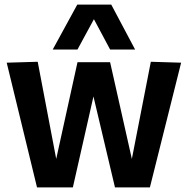

<svg xmlns="http://www.w3.org/2000/svg" viewBox="-20 -810 812 830"><path d="M140 0 9 -539 143 -543 223 -123 315 -541H456L550 -123L632 -543L763 -539L628 0H477L384 -393L295 0ZM208 -596 314 -790H461L564 -596H456L386 -727L315 -596Z"/></svg>

Font: Georama SemiBold
Style: Regular
Weight: 600
Designer: Jean-Baptiste Levee
Foundry: Production Type
Version: Version 1.000